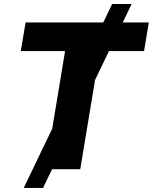

<svg xmlns="http://www.w3.org/2000/svg" viewBox="-20 -839 758 952"><path d="M97.7 92.8 536.1 -819.3H632.8L193.4 92.8ZM83 -585.9 106.9 -727.5H717.8L694.3 -585.9H475.1L377.9 0H205.6L302.7 -585.9Z"/></svg>

Font: Inter 16pt ExtraBold
Style: Italic
Weight: 800
Italic angle: -9.3988°
Version: Version 4.001;git-66647c0bb